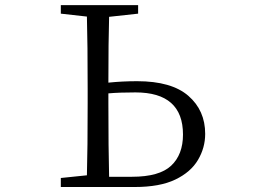

<svg xmlns="http://www.w3.org/2000/svg" viewBox="-20 -749 1040 769"><path d="M223.6 0V-36.1L328.1 -46.9Q331.1 -153.3 331.1 -336.9V-391.6Q331.1 -574.2 328.1 -682.6L223.6 -694.3V-728.5H533.2V-694.3L417 -681.6Q414.1 -585.9 414.1 -418Q470.7 -423.8 529.3 -423.8Q667 -423.8 734.4 -365.2Q801.8 -306.6 801.8 -212.9Q801.8 -157.2 772.9 -108.4Q744.1 -59.6 682.1 -29.8Q620.1 0 519.5 0ZM414.1 -336.9Q414.1 -152.3 417 -41H508.8Q618.2 -41 665.5 -85.4Q712.9 -129.9 712.9 -210Q712.9 -378.9 522.5 -378.9Q457 -378.9 414.1 -375Z"/></svg>

Font: GenEi Koburi Mincho v6
Style: Regular
Weight: 400
Designer: o_tamon (Modified)
Foundry: o_tamon / Adobe Systems Incorporated
Version: Version 6.1